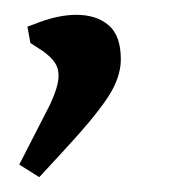

<svg xmlns="http://www.w3.org/2000/svg" viewBox="-20 -127 231 259"><path d="M6 95 48 13Q59 -11 59 -25Q59 -35 54 -42.5Q49 -50 38 -58L21 -69L17 -91L33 -97Q60 -107 83 -107Q110 -107 126.5 -93Q143 -79 143 -47Q143 -22 125 5Q107 32 68 74L33 112Z"/></svg>

Font: Kurale
Style: Regular
Weight: 400
Designer: Eduardo Rodriguez Tunni
Foundry: Eduardo Rodriguez Tunni
Version: Version 2.000